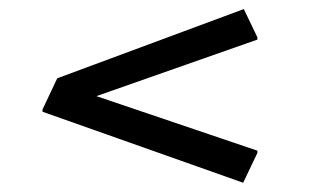

<svg xmlns="http://www.w3.org/2000/svg" viewBox="-20 -577 682 421"><path d="M514.6 -557.1 544.4 -495.1V-490.2L191.4 -366.2L544.4 -246.6V-241.7L513.2 -176.3L73.2 -332V-336.9L105.5 -405.3Z"/></svg>

Font: Nova Square
Style: Book
Weight: 400
Designer: Wojciech Kalinowski "wmk69" (wmk69@o2.pl)
Foundry: Wojciech Kalinowski "wmk69" (wmk69@o2.pl)
Version: Version 3.1.0; 2021-05-23